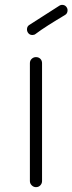

<svg xmlns="http://www.w3.org/2000/svg" viewBox="-20 -770 298 790"><path d="M153 -25Q153 -15 146 -7.5Q139 0 128 0Q118 0 110.5 -7.5Q103 -15 103 -25V-510Q103 -521 110.5 -528Q118 -535 128 -535Q139 -535 146 -528Q153 -521 153 -510ZM247 -708Q213 -688 180 -667Q147 -646 126 -630Q121 -626 113 -626Q103 -626 97 -633Q91 -640 91 -649Q91 -661 100 -667Q123 -682 157 -703.5Q191 -725 225 -747Q230 -750 235 -750Q246 -750 252 -743Q258 -736 258 -728Q258 -714 247 -708Z"/></svg>

Font: Hubballi
Style: Regular
Weight: 400
Designer: Erin McLaughlin
Version: Version 1.000; ttfautohint (v1.8.3)